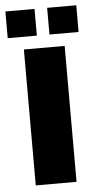

<svg xmlns="http://www.w3.org/2000/svg" viewBox="-67 -755 397 788"><g transform="rotate(-5 132.0 -361.0)"><path d="M48 0V-560H216V0ZM-14 -612V-722H106V-612ZM158 -612V-722H278V-612Z"/></g></svg>

Font: Tektur
Style: Bold
Weight: 700
Designer: Adam Jagosz
Foundry: Adam Jagosz
Version: Version 1.005;gftools[0.9.30]